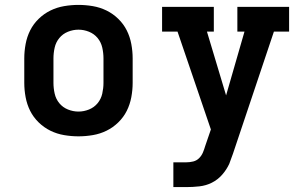

<svg xmlns="http://www.w3.org/2000/svg" viewBox="-20 -548 1240 783"><path d="M300 8Q271 8 241.5 3Q212 -2 185.5 -15Q159 -28 137.5 -49Q116 -70 103 -96Q90 -122 84.5 -151.5Q79 -181 79 -210V-310Q79 -339 84.5 -368.5Q90 -398 103 -424Q116 -450 137.5 -471Q159 -492 185.5 -505Q212 -518 241.5 -523Q271 -528 300 -528Q329 -528 358.5 -523Q388 -518 414.5 -505Q441 -492 462.5 -471Q484 -450 497 -424Q510 -398 515.5 -368.5Q521 -339 521 -310V-210Q521 -181 515.5 -151.5Q510 -122 497 -96Q484 -70 462.5 -49Q441 -28 414.5 -15Q388 -2 358.5 3Q329 8 300 8ZM300 -93Q322 -93 343 -101.5Q364 -110 378 -127Q392 -144 397 -166Q402 -188 402 -210V-310Q402 -332 397 -354Q392 -376 378 -393Q364 -410 343 -418.5Q322 -427 300 -427Q278 -427 257 -418.5Q236 -410 222 -393Q208 -376 203 -354Q198 -332 198 -310V-210Q198 -188 203 -166Q208 -144 222 -127Q236 -110 257 -101.5Q278 -93 300 -93ZM687 215V114H739Q754 114 768 110.5Q782 107 792 97Q802 87 807.5 74Q813 61 817 47L840 -20L778 -202L704 -419H641V-520H852V-419H824L902 -159L977 -419H948V-520H1159V-419H1097L930 79Q926 89 922.5 99.5Q919 110 915 120Q904 144 886 164.5Q868 185 844 197Q820 209 793 212Q766 215 739 215Z"/></svg>

Font: Iosevka Plex Etoile
Style: Bold
Weight: 700
Designer: Belleve Invis
Foundry: Belleve Invis
Version: Version 25.1.1; ttfautohint (v1.8.4)